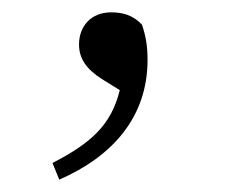

<svg xmlns="http://www.w3.org/2000/svg" viewBox="-20 -117 365 311"><path d="M76 174C163 136 219 72 219 -20C219 -43 216 -59 210 -77C195 -93 178 -97 160 -97C127 -97 108 -74 108 -45C108 -22 120 -5 145 11L174 29C160 86 127 115 65 147Z"/></svg>

Font: Noto Serif JP Light
Style: Regular
Weight: 300
Designer: Ryoko NISHIZUKA 西塚涼子 (kana & ideographs); Frank Grießhammer (Latin, Greek & Cyrillic); Wenlong ZHANG 张文龙 (bopomofo); San
Foundry: Adobe
Version: Version 2.001;hotconv 1.1.0;makeotfexe 2.6.0